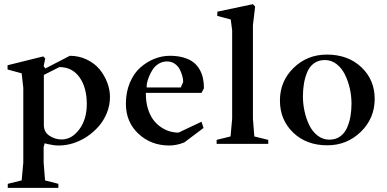

<svg xmlns="http://www.w3.org/2000/svg" viewBox="-20 -697 1875 930"><path d="M17.6 212.9V193.4L85 176.8L92.8 90.8V-271.5L85 -341.8L16.6 -360.4V-380.9L189.5 -423.8L199.2 -414.1L191.4 -377L199.2 -365.2L318.4 -426.8Q362.8 -426.8 400.6 -408.4Q438.5 -390.1 462.4 -361.1Q486.3 -332 499.5 -297.1Q512.7 -262.2 512.7 -227.5Q512.7 -187.5 497.8 -150.4Q482.9 -113.3 458 -85Q433.1 -56.6 401.4 -35.4Q369.6 -14.2 334.5 -3.2Q299.3 7.8 265.6 7.8Q252 7.8 239.5 6.1Q227.1 4.4 211.9 1L196.3 -2.9L191.4 15.6V90.8L198.2 176.8L262.7 193.4V212.9ZM278.3 -21.5Q327.6 -21.5 364 -70.3Q400.4 -119.1 400.4 -192.4Q400.4 -273.4 365 -322.8Q329.6 -372.1 267.6 -372.1L192.4 -334V-92.8Q191.9 -58.1 219 -39.8Q246.1 -21.5 278.3 -21.5Z M799.8 7.8Q711.9 7.8 650.9 -48.8Q589.8 -105.5 589.8 -194.3Q589.8 -251 609.1 -296.6Q628.4 -342.3 659.7 -369.9Q690.9 -397.5 727.8 -412.1Q764.6 -426.8 802.7 -426.8Q840.3 -426.8 869.4 -418.2Q898.4 -409.7 916.7 -395.5Q935.1 -381.3 946.8 -360.6Q958.5 -339.8 963.1 -317.9Q967.8 -295.9 967.8 -269.5L956.1 -247.1H686.5V-242.2Q686.5 -202.6 696.5 -170.4Q706.5 -138.2 722.4 -116.9Q738.3 -95.7 759.5 -81.3Q780.8 -66.9 802 -60.8Q823.2 -54.7 844.7 -54.7L956.1 -107.4L965.8 -77.1L872.1 -6.8Q834.5 7.8 799.8 7.8ZM690.4 -273.4H855.5L867.2 -299.8Q867.2 -314 862.8 -330.1Q858.4 -346.2 849.9 -362.3Q841.3 -378.4 825.4 -388.9Q809.6 -399.4 789.1 -399.4Q767.1 -399.4 749 -388.4Q731 -377.4 720.5 -361.6Q710 -345.7 702.6 -327.9Q695.3 -310.1 692.6 -297.1Q689.9 -284.2 690.4 -278.3Z M1029.3 0V-19.5L1096.7 -36.1L1104.5 -122.1V-549.8L1097.7 -602.5L1032.2 -620.1L1033.2 -640.6L1205.1 -676.8L1215.8 -665L1205.1 -575.2V-122.1L1211.9 -36.1L1279.3 -19.5V0Z M1565.4 6.8Q1463.9 6.8 1399.9 -54.9Q1335.9 -116.7 1335.9 -210Q1335.9 -303.7 1402.1 -368.2Q1468.3 -432.6 1563.5 -432.6Q1665.5 -432.6 1730.2 -371.6Q1794.9 -310.5 1794.9 -217.8Q1794.9 -124 1727.8 -58.6Q1660.6 6.8 1565.4 6.8ZM1575.2 -20.5Q1606 -20.5 1627.9 -36.4Q1649.9 -52.2 1661.4 -79.1Q1672.9 -106 1677.7 -134.5Q1682.6 -163.1 1682.6 -195.3Q1682.6 -231.4 1674.6 -267.6Q1666.5 -303.7 1651.1 -335.2Q1635.7 -366.7 1610.4 -386.5Q1585 -406.2 1553.7 -406.2Q1522.9 -406.2 1501 -390.4Q1479 -374.5 1468 -347.4Q1457 -320.3 1452.1 -291.5Q1447.3 -262.7 1447.3 -229.5Q1447.3 -193.8 1455.1 -158Q1462.9 -122.1 1478 -90.8Q1493.2 -59.6 1518.6 -40Q1543.9 -20.5 1575.2 -20.5Z"/></svg>

Font: Comprehension SemiBold
Style: Regular
Weight: 600
Designer: Alfredo Marco Pradil
Foundry: Alfredo Marco Pradil
Version: 1.0